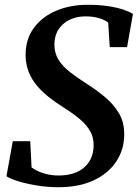

<svg xmlns="http://www.w3.org/2000/svg" viewBox="-20 -772 580 803"><path d="M224.5 11Q176.5 11 131 3.2Q85.5 -4.5 52.2 -15.2Q19 -26 7 -35L33.5 -181.5H106.5L112 -72Q129.5 -58 160 -48Q190.5 -38 225 -38Q257.5 -38 284 -46Q310.5 -54 329.8 -69.8Q349 -85.5 360 -108.8Q371 -132 371.5 -162Q372.5 -196.5 357.2 -223.2Q342 -250 313.8 -273.8Q285.5 -297.5 246 -322.5Q215.5 -341.5 187.2 -363.5Q159 -385.5 136.2 -411.8Q113.5 -438 100.5 -470Q87.5 -502 87 -541Q87 -608.5 121.8 -655.5Q156.5 -702.5 215.2 -727.2Q274 -752 346 -752Q395 -752 432.5 -746.2Q470 -740.5 495.8 -731.8Q521.5 -723 536 -714L511.5 -575H439L432.5 -677.5Q418 -689 394 -696.2Q370 -703.5 337 -703.5Q301.5 -703.5 272.2 -689.8Q243 -676 225.5 -650Q208 -624 207.5 -586.5Q207.5 -549.5 224.8 -522Q242 -494.5 273.2 -470.2Q304.5 -446 346 -419.5Q385 -394.5 420 -365.2Q455 -336 477.2 -298.8Q499.5 -261.5 499.5 -211.5Q500 -148.5 467.2 -98Q434.5 -47.5 372.8 -18.2Q311 11 224.5 11Z"/></svg>

Font: Merriweather 48pt SemiBold
Style: Italic
Weight: 600
Italic angle: -7.8°
Designer: Eben Sorkin
Foundry: Eben Sorkin
Version: Version 2.101